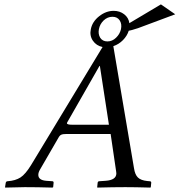

<svg xmlns="http://www.w3.org/2000/svg" viewBox="-20 -849 815 871"><path d="M490.2 -772.9Q467.8 -772.9 450.2 -756.3Q433.1 -739.7 428.7 -716.8Q424.3 -694.8 434.6 -677.7Q445.3 -661.1 467.3 -661.1Q489.3 -661.1 506.6 -678Q523.9 -694.8 528.8 -716.8Q533.7 -740.2 522.9 -756.6Q512.2 -772.9 490.2 -772.9ZM392.1 -716.8Q398.9 -751 429.9 -775.4Q460.9 -799.8 495.6 -799.8Q523.4 -799.8 543.5 -784.2Q563.5 -768.6 566.9 -743.7L567.9 -744.6Q568.4 -745.1 568.8 -745.1L710 -829.1L774.9 -784.2L606 -721.2Q572.8 -710.4 564 -709.5Q556.6 -686 537.8 -667Q519 -647.9 494.1 -639.6Q495.1 -635.7 496.1 -627.9L587.9 -85.9Q592.3 -56.6 605.7 -43.7Q619.1 -30.8 647.9 -27.8L658.2 -26.9Q667 -26.9 666 -19L664.1 0L662.1 2Q591.8 0 548.8 0Q494.1 0 421.9 2L420.9 0L422.9 -19Q423.3 -26.9 431.2 -26.9L459 -28.8Q507.8 -32.2 507.8 -62.5Q507.8 -64.9 506.8 -71.8L481.9 -241.2H282.2Q265.1 -241.2 257.8 -237.8Q250.5 -234.4 245.1 -224.1L161.1 -79.1Q153.8 -66.4 153.8 -55.7Q153.8 -31.7 189.9 -28.8L216.8 -26.9Q224.1 -26.9 223.1 -19L221.2 0L217.8 2Q147.5 0 92.8 0Q76.2 0 3.9 2L2.9 0L5.9 -19Q7.3 -26.9 15.1 -26.9Q49.8 -29.3 72.8 -43.9Q95.7 -58.6 122.1 -102.1L437 -622.1Q438.5 -625 445.3 -635.7Q417 -641.6 401.4 -664.3Q385.7 -687 392.1 -716.8ZM307.1 -283.2H474.1L433.1 -549.8H431.2L286.1 -295.9Q283.7 -292 283.7 -290Q283.7 -283.2 307.1 -283.2Z"/></svg>

Font: Linux Libertine G
Style: Italic
Weight: 400
Italic angle: -12°
Designer: Philipp H. Poll
Foundry: Philipp H. Poll
Version: Version 5.1.3